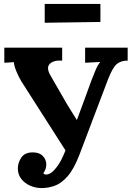

<svg xmlns="http://www.w3.org/2000/svg" viewBox="-20 -943 698 979"><path d="M193 16Q161 16 133 3.5Q105 -9 88 -31.5Q71 -54 71 -83Q71 -114 89 -140Q107 -166 147 -166Q181 -166 198.5 -147.5Q216 -129 216 -104Q216 -81 201 -60Q206 -53 215 -53Q241 -53 270 -92Q282 -108 291.5 -126Q301 -144 314 -176L89 -528Q75 -551 63 -580.5Q51 -610 51 -626L2 -623V-700H297V-634Q254 -637 234 -617.5Q214 -598 238 -557L321 -413Q332 -394 346.5 -371.5Q361 -349 372 -331Q387 -371 405.5 -421.5Q424 -472 447 -535Q458 -563 468 -587Q478 -611 491 -627L414 -623V-700H631V-634Q596 -634 575 -616Q554 -598 531 -539L385 -154Q357 -81 325 -44.5Q293 -8 259.5 4Q226 16 193 16ZM208 -827V-923H492V-831Z"/></svg>

Font: Lora
Style: Bold
Weight: 700
Designer: Olga Karpushina, Alexei Vanyashin (Cyrillic)
Foundry: Cyreal
Version: Version 3.006; ttfautohint (v1.8.4.7-5d5b);gftools[0.9.30]